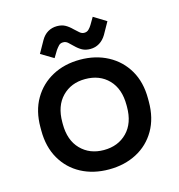

<svg xmlns="http://www.w3.org/2000/svg" viewBox="-104 -775 823 881"><g transform="rotate(-15 307.5 -334.5)"><path d="M307 14Q233 14 175.5 -16.5Q118 -47 85 -104Q52 -161 52 -239V-254Q52 -332 85 -388.5Q118 -445 175.5 -476Q233 -507 307 -507Q381 -507 439 -476Q497 -445 530 -388.5Q563 -332 563 -254V-239Q563 -161 530 -104Q497 -47 439 -16.5Q381 14 307 14ZM307 -78Q375 -78 417.5 -121.5Q460 -165 460 -242V-251Q460 -328 418 -371.5Q376 -415 307 -415Q240 -415 197.5 -371.5Q155 -328 155 -251V-242Q155 -165 197.5 -121.5Q240 -78 307 -78ZM197 -544 137 -580 169 -637Q182 -660 201.5 -671.5Q221 -683 245 -683Q267 -683 283 -674.5Q299 -666 316 -649Q327 -639 337 -630Q347 -621 359 -621Q372 -621 380.5 -629.5Q389 -638 395 -648L415 -682L475 -645L443 -588Q430 -566 410.5 -554Q391 -542 367 -542Q345 -542 329 -550.5Q313 -559 296 -576Q285 -587 275.5 -595.5Q266 -604 253 -604Q240 -604 232 -595.5Q224 -587 217 -577Z"/></g></svg>

Font: Space Grotesk Light Medium
Style: Regular
Weight: 500
Version: Version 2.000